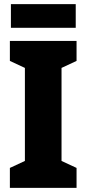

<svg xmlns="http://www.w3.org/2000/svg" viewBox="-20 -913 420 933"><path d="M348 -893H33V-778H348ZM352 0V-97L279 -131V-583L352 -617V-714H28V-617L101 -583V-131L28 -97V0Z"/></svg>

Font: Noto Sans Devanagari UI Condensed Black
Style: Regular
Weight: 900
Width: 3
Designer: Jelle Bosma - Monotype Design Team
Foundry: Monotype Imaging Inc.
Version: Version 2.004